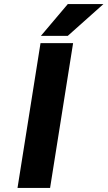

<svg xmlns="http://www.w3.org/2000/svg" viewBox="-20 -923 528 943"><path d="M181 -747H313L488 -903H313ZM66 0H226L339 -711H179Z"/></svg>

Font: Aerodynamic
Style: BdObl
Weight: 500
Designer: Google
Version: Version 2.000980; 2014